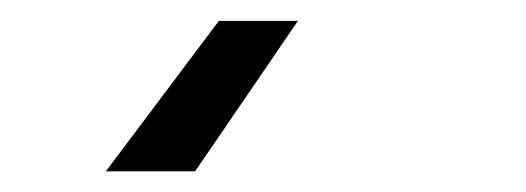

<svg xmlns="http://www.w3.org/2000/svg" viewBox="-20 -2 507 185"><path d="M82 163.1 190.9 18.1H267.1L168 163.1Z"/></svg>

Font: CMU Bright
Style: SemiBoldOblique
Weight: 600
Italic angle: -12°
Version: Version 0.7.0